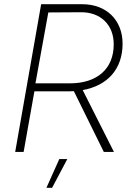

<svg xmlns="http://www.w3.org/2000/svg" viewBox="-20 -720 630 910"><path d="M52 0H92L143 -287H305L330 -288L472 0H520L372 -293C489 -314 561 -392 561 -513C561 -623 486 -700 370 -700H175ZM200 170H227L299 34H261ZM148 -325 209 -661 363 -662C456 -663 519 -603 519 -510C519 -394 441 -325 311 -325Z"/></svg>

Font: Fixel Text 20240404 ExtraLight
Style: Italic
Weight: 200
Width: 4
Italic angle: -10°
Designer: AlfaBravo + MacPaw
Foundry: Kyrylo Tkachov, Marchela Mozhyna, Serhii Makarenko, Maria Weinstein, Zakhar Kryvoshyya
Version: Version 1.211;Glyphs 3.2 (3225)